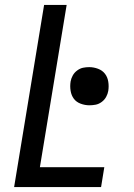

<svg xmlns="http://www.w3.org/2000/svg" viewBox="-20 -755 540 775"><path d="M37 0 158 -735H249L141 -80H401L388 0ZM341 -330Q323 -330 305.5 -336.5Q288 -343 278 -356.5Q268 -370 265 -388.5Q262 -407 265 -426Q267 -438 273.5 -450Q280 -462 291.5 -470.5Q303 -479 315 -481.5Q327 -484 340 -484Q358 -484 375.5 -477.5Q393 -471 403.5 -457.5Q414 -444 417 -425.5Q420 -407 417 -388Q415 -376 408.5 -364Q402 -352 390.5 -343.5Q379 -335 366.5 -332.5Q354 -330 341 -330Z"/></svg>

Font: Iosevka Medium
Style: Italic
Weight: 500
Italic angle: -9°
Monospace: yes
Designer: Belleve Invis
Foundry: Belleve Invis
Version: Version 32.5.0; ttfautohint (v1.8.4)